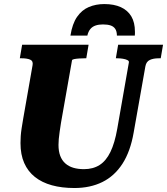

<svg xmlns="http://www.w3.org/2000/svg" viewBox="-20 -935 839 965"><path d="M504.4 -914.6Q461.8 -914.6 426.5 -899.7Q391.2 -884.8 367.3 -850.2Q343.4 -815.6 334 -756H419Q423.8 -776.8 434.1 -789.1Q444.4 -801.4 460.4 -806.8Q476.4 -812.2 497.2 -812.2Q520.2 -812.2 535.5 -807.2Q550.8 -802.2 559.1 -790Q567.4 -777.8 567.6 -756H657.6Q658.2 -761 658.2 -765.7Q658.2 -770.4 658.2 -775.4Q658.2 -822.4 639.9 -852.9Q621.6 -883.4 587.3 -899Q553 -914.6 504.4 -914.6ZM286.4 -316.8Q282.8 -292.8 279.8 -272.7Q276.8 -252.6 275.4 -236.5Q274 -220.4 274 -206.8Q274 -174.8 282.7 -151.8Q291.4 -128.8 308.2 -113.8Q325 -98.8 348.6 -91.8Q372.2 -84.8 402 -84.8Q447.6 -84.8 480.4 -105.6Q513.2 -126.4 535 -171.3Q556.8 -216.2 569.4 -288.2L627.8 -621.6Q629.2 -628.6 620.2 -633.1Q611.2 -637.6 597.5 -639.8Q583.8 -642 570.6 -642H562.2L573.8 -710H799.4L787.8 -642H777.4Q751.2 -642 733.2 -633.8Q715.2 -625.6 710.8 -602L651.8 -268.8Q635.2 -173.2 595.2 -111.6Q555.2 -50 494.3 -20Q433.4 10 353.8 10Q290.8 10 240.7 -3.8Q190.6 -17.6 155.4 -45.6Q120.2 -73.6 101.6 -115.9Q83 -158.2 83 -215.8Q83 -233.2 84.2 -251Q85.4 -268.8 88.7 -290.3Q92 -311.8 96.6 -338.6L143.8 -608Q147.4 -628.8 131.4 -635.4Q115.4 -642 90 -642H79.6L91.2 -710H425.2L413.6 -642H404.6Q391.6 -642 377.1 -641Q362.6 -640 352.8 -638Q343 -636 342 -632Z"/></svg>

Font: Roboto Serif 20pt
Style: Italic
Weight: 400
Italic angle: -10°
Designer: Greg Gazdowicz
Foundry: Commercial Type
Version: Version 1.008